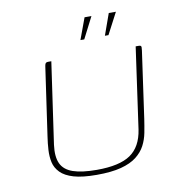

<svg xmlns="http://www.w3.org/2000/svg" viewBox="-72 -672 703 742"><g transform="rotate(-10 280.0 -301.0)"><path d="M467 -178Q463 -151 458 -125Q453 -99 441 -76Q429 -53 406 -35Q383 -17 345 -7Q307 3 249 3Q193 3 159 -7Q125 -17 107.5 -35Q90 -53 85 -75.5Q80 -98 81.5 -124Q83 -150 87 -176L125 -440Q126 -448 127.5 -452.5Q129 -457 132 -458.5Q135 -460 140 -460H152L106 -140Q100 -94 112.5 -67Q125 -40 159.5 -28Q194 -16 253 -16Q342 -16 385 -45.5Q428 -75 438 -141L483 -460H494Q500 -460 502.5 -458.5Q505 -457 505 -452.5Q505 -448 504 -440ZM373 -521 403 -605H431L387 -521ZM277 -521 308 -605H335L292 -521Z"/></g></svg>

Font: Genos Thin Thin
Style: Italic
Weight: 250
Italic angle: -8°
Version: Version 1.010